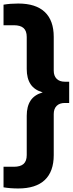

<svg xmlns="http://www.w3.org/2000/svg" viewBox="-36 -838 415 1088"><path d="M356 -375V-254.5H331Q301.5 -254.5 285 -238Q268.5 -221.5 268.5 -191.5V41Q268.5 134 217.8 182Q167 230 67.5 230Q22 230 -16 223.5V107H42.5Q79.5 107 97.5 91Q115.5 75 115.5 40.5V-182Q115.5 -235 137.2 -268Q159 -301 206 -314.5Q159 -328 137.2 -361Q115.5 -394 115.5 -447V-628.5Q115.5 -663 97.5 -679Q79.5 -695 42.5 -695H-16V-811.5Q22 -818 67.5 -818Q167 -818 217.8 -770Q268.5 -722 268.5 -629V-438Q268.5 -408 285 -391.5Q301.5 -375 331 -375Z"/></svg>

Font: Encode Sans Semi Condensed
Style: Bold
Weight: 700
Width: 4
Designer: Multiple Designers
Foundry: Impallari Type
Version: Version 2.000